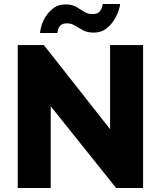

<svg xmlns="http://www.w3.org/2000/svg" viewBox="-20 -934 799 954"><path d="M232 -406V0H68V-710H198L527 -292V-710H691V0H557ZM445 -772Q415 -772 393 -783.5Q371 -795 353 -806.5Q335 -818 312 -818Q290 -818 280 -807Q270 -796 267.5 -784Q265 -772 265 -770H179Q179 -781 185.5 -804.5Q192 -828 207.5 -852.5Q223 -877 247 -894.5Q271 -912 306 -912Q338 -912 358.5 -900Q379 -888 397.5 -876Q416 -864 439 -864Q463 -864 473.5 -875.5Q484 -887 487.5 -900Q491 -913 491 -914H577Q577 -906 570 -883.5Q563 -861 547.5 -835.5Q532 -810 507 -791Q482 -772 445 -772Z"/></svg>

Font: Raleway Thin ExtraBold
Style: Regular
Weight: 800
Version: Version 4.026